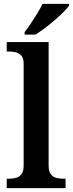

<svg xmlns="http://www.w3.org/2000/svg" viewBox="-20 -979 379 999"><path d="M15 0V-49H28Q46 -49 63 -53.5Q80 -58 91.5 -72.5Q103 -87 103 -116V-648Q103 -676 91 -689.5Q79 -703 62 -707Q45 -711 28 -711H15V-760H233V-116Q233 -87 244.5 -72.5Q256 -58 273.5 -53.5Q291 -49 308 -49H321V0ZM108 -812Q123 -831 140.5 -857Q158 -883 174.5 -910Q191 -937 201 -959H339V-949Q330 -936 310 -916Q290 -896 264.5 -874Q239 -852 213 -832.5Q187 -813 165 -799H108Z"/></svg>

Font: Noto Serif Bengali SemiBold
Style: Regular
Weight: 600
Version: Version 2.003